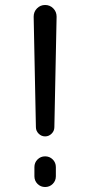

<svg xmlns="http://www.w3.org/2000/svg" viewBox="-20 -750 362 770"><path d="M204 -80V-43Q204 -25 191.5 -12.5Q179 0 161 0Q143 0 130.5 -12.5Q118 -25 118 -43V-80Q118 -98 130.5 -110.5Q143 -123 161 -123Q179 -123 191.5 -110.5Q204 -98 204 -80ZM124 -240 115 -683Q115 -703 128.5 -716.5Q142 -730 161 -730Q180 -730 193.5 -716.5Q207 -703 207 -683L198 -240Q198 -225 187 -214Q176 -203 161 -203Q146 -203 135 -214Q124 -225 124 -240Z"/></svg>

Font: Rounded Mplus 1c
Style: Regular
Weight: 400
Version: Version 1.059.20150529